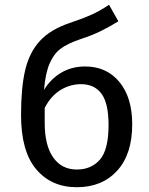

<svg xmlns="http://www.w3.org/2000/svg" viewBox="-20 -771 624 803"><path d="M533 -251Q533 -126 470 -57Q407 12 301 12Q195 12 131.5 -63Q68 -138 68 -290Q68 -405 85.5 -478.5Q103 -552 146.5 -599.5Q190 -647 269 -674Q328 -694 363.5 -710Q399 -726 436 -751L475 -682Q440 -660 402.5 -641.5Q365 -623 313 -606Q263 -589 234 -567.5Q205 -546 187.5 -505.5Q170 -465 164 -395Q192 -441 236 -467Q280 -493 336 -493Q426 -493 479.5 -428Q533 -363 533 -251ZM434 -248Q434 -339 404.5 -379Q375 -419 319 -419Q273 -419 233 -394.5Q193 -370 167 -320V-256Q167 -163 202.5 -112.5Q238 -62 301 -62Q362 -62 398 -103.5Q434 -145 434 -248Z"/></svg>

Font: FiraGOUPP
Style: Medium
Weight: 400
Designer: bBox Type
Foundry: bBox Type GmbH
Version: Version 1.001